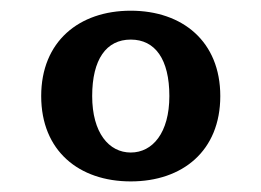

<svg xmlns="http://www.w3.org/2000/svg" viewBox="-20 -767 486 357"><path d="M151.4 -588.4C151.4 -656.7 177.7 -693.4 223.1 -693.4C268.6 -693.4 294.9 -656.7 294.9 -588.4C294.9 -520 263.7 -483.4 223.1 -483.4C182.6 -483.4 151.4 -520 151.4 -588.4ZM389.6 -588.4C389.6 -689.9 319.3 -747.1 223.1 -747.1C127 -747.1 56.6 -689.9 56.6 -588.4C56.6 -486.3 127 -429.7 223.1 -429.7C319.3 -429.7 389.6 -486.3 389.6 -588.4Z"/></svg>

Font: Amarante
Style: Regular
Weight: 400
Designer: Karolina Lach
Foundry: Sorkin Type Co.
Version: Version 1.001